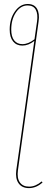

<svg xmlns="http://www.w3.org/2000/svg" viewBox="-20 -754 260 967"><path d="M189.9 159.7 194.3 165Q162.6 193.4 126 193.4Q90.8 193.4 73.7 169.2Q56.6 145 62 103.5L76.7 0L152.8 -547.9Q123.5 -524.4 92.3 -524.4Q63 -524.4 45.9 -545.4Q28.8 -566.4 28.8 -605Q28.8 -659.2 55.2 -696.5Q81.5 -733.9 119.6 -733.9Q152.3 -733.9 166.3 -710.2Q180.2 -686.5 174.3 -645.5L84.5 0L70.3 104Q64.9 143.1 80.1 164.6Q95.2 186 126.5 186Q159.2 186 189.9 159.7ZM92.8 -531.7Q122.6 -531.7 153.8 -556.2L166.5 -645.5Q171.9 -683.1 160.2 -704.8Q148.4 -726.6 119.1 -726.6Q84 -726.6 60.3 -691.4Q36.6 -656.2 36.6 -605Q36.6 -569.3 51.5 -550.5Q66.4 -531.7 92.8 -531.7Z"/></svg>

Font: Fira Sans Compressed Eight
Style: Italic
Weight: 100
Width: 3
Italic angle: -8°
Designer: Carrois Corporate & Edenspiekermann AG
Foundry: Carrois Corporate GbR & Edenspiekermann AG
Version: Version 4.203;PS 004.203;hotconv 1.0.88;makeotf.lib2.5.64775